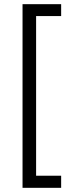

<svg xmlns="http://www.w3.org/2000/svg" viewBox="-20 -765 338 920"><path d="M88 135H273V77H153V-688H273V-745H88Z"/></svg>

Font: Mluvka Light
Style: Regular
Weight: 300
Designer: Modified by Jiří Krblich, Original typeface by Gumpita Rahayu
Foundry: Gumpita Rahayu & Jiří Krblich
Version: Version 2.000;Glyphs 3.1.1 (3134)